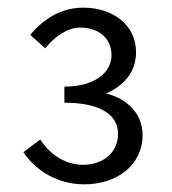

<svg xmlns="http://www.w3.org/2000/svg" viewBox="-20 -911 448 501"><path d="M200 -430C284 -430 352 -479 352 -559C352 -618 307 -655 257 -667C302 -687 335 -722 335 -775C335 -847 273 -891 198 -891C139 -891 94 -862 59 -820L98 -785C123 -816 156 -839 189 -839C239 -839 271 -810 271 -767C271 -721 226 -685 148 -685V-643C236 -643 288 -615 288 -562C288 -511 247 -481 197 -481C151 -481 111 -507 85 -547L41 -514C73 -466 130 -430 200 -430Z"/></svg>

Font: Source Han Sans JP Normal
Style: Regular
Weight: 350
Designer: Ryoko NISHIZUKA 西塚涼子 (kana, bopomofo & ideographs); Paul D. Hunt (Latin, Greek & Cyrillic); Sandoll Communications 산돌커뮤니
Foundry: Adobe
Version: Version 2.002;hotconv 1.0.116;makeotfexe 2.5.65601